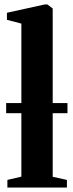

<svg xmlns="http://www.w3.org/2000/svg" viewBox="-20 -838 328 858"><path d="M75.5 -48.5V-732.5L11 -749.5V-781L179.5 -818H192L215.5 -800V-48L279 -34V0H13V-34ZM281.5 -377.5V-332H7.5V-377.5Z"/></svg>

Font: Merriweather 96pt
Style: Bold
Weight: 700
Version: Version 2.100